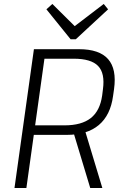

<svg xmlns="http://www.w3.org/2000/svg" viewBox="-20 -948 620 968"><path d="M151 -700H378Q481 -700 525 -650Q569 -600 555 -499L550 -464Q537 -367 478 -317.5Q419 -268 317 -268H146L153 -316H305Q391 -316 437.5 -352.5Q484 -389 495 -466L499 -498Q510 -579 474.5 -615.5Q439 -652 352 -652H190L207 -673L113 0H53ZM349 -285H410L496 0H435ZM525 -901 362 -750H336L214 -901L244 -928L368 -805H342L503 -928Z"/></svg>

Font: Pathway Extreme 28pt ExtraLight
Style: Italic
Weight: 250
Italic angle: -8°
Designer: Eduardo Rodriguez Tunni
Foundry: Eduardo Rodriguez Tunni
Version: Version 1.001;gftools[0.9.26]